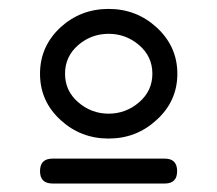

<svg xmlns="http://www.w3.org/2000/svg" viewBox="-20 -591 496 439"><path d="M385.5 -422.4Q385.5 -359.4 337.6 -316.4Q291.7 -274.2 228.3 -274.2Q164.8 -274.2 118.7 -316.4Q71.5 -359.4 71.5 -422.4Q71.5 -485.1 118.7 -528.8Q164.8 -570.6 228.3 -570.6Q291.7 -570.6 337.6 -528.8Q385.5 -485.1 385.5 -422.4ZM385 -199.7Q385 -171.4 356.9 -171.4H100.1Q71.5 -171.4 71.5 -199.7Q71.5 -228.3 100.1 -228.3H356.9Q385 -228.3 385 -199.7ZM328.4 -422.4Q328.4 -461.9 297.9 -488Q267.8 -513.7 228.3 -513.7Q189 -513.7 158.9 -488Q128.7 -461.9 128.7 -422.4Q128.7 -383.3 158.8 -357.2Q189 -331.1 228.3 -331.1Q267.8 -331.1 298.1 -357.2Q328.4 -383.3 328.4 -422.4Z"/></svg>

Font: EnergyBar
Style: Regular
Weight: 400
Italic angle: -10°
Version: 1.0 2000-03-28